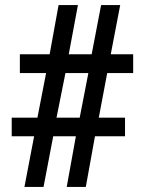

<svg xmlns="http://www.w3.org/2000/svg" viewBox="-20 -734 568 754"><path d="M76 0 114 -199H26V-272H127L161 -447H58V-521H175L210 -714H286L250 -521H340L377 -714H452L415 -521H503V-447H401L368 -272H471V-199H353L317 0H242L278 -199H189L151 0ZM202 -272H293L327 -447H237Z"/></svg>

Font: Noto Serif Khmer SemiCondensed ExtraBold
Style: Regular
Weight: 800
Width: 4
Designer: Danh Hong and the Monotype Design Team
Foundry: Monotype Imaging Inc.
Version: Version 2.004